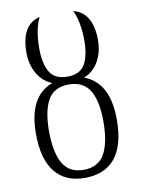

<svg xmlns="http://www.w3.org/2000/svg" viewBox="-87 -823 659 893"><g transform="rotate(-10 243.0 -377.0)"><path d="M52 -232Q52 -409 168 -451Q123 -469 98.5 -512Q74 -555 74 -611Q74 -742 163 -764Q136 -706 136 -621Q136 -547 160 -507.5Q184 -468 243 -468Q302 -468 325.5 -507.5Q349 -547 349 -621Q349 -706 322 -764Q368 -752 390 -712.5Q412 -673 412 -612Q412 -555 387.5 -511.5Q363 -468 318 -450Q434 -407 434 -232Q434 -111 385 -50.5Q336 10 241 10Q149 10 100.5 -51Q52 -112 52 -232ZM371 -234Q371 -331 340.5 -381Q310 -431 242 -431Q172 -431 143 -379.5Q114 -328 114 -234Q114 -133 144 -80.5Q174 -28 242 -28Q311 -28 341 -80.5Q371 -133 371 -234Z"/></g></svg>

Font: Noto Serif NarrowLight
Style: Regular
Weight: 300
Width: 4
Designer: Monotype Design Team
Foundry: Monotype Imaging Inc.
Version: Version 1.001